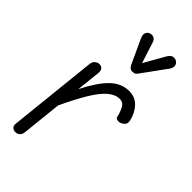

<svg xmlns="http://www.w3.org/2000/svg" viewBox="-256 -898 965 965"><g transform="rotate(45 227.0 -415.5)"><path d="M68.5 0Q55 0 46.5 -8Q38 -16 40 -33L90 -506Q92 -523.5 103 -532.2Q114 -541 126.5 -541Q139 -541 147.2 -532Q155.5 -523 153 -502L139.5 -377Q184 -465 227.8 -508Q271.5 -551 327 -551Q370 -551 396.8 -522.8Q423.5 -494.5 434 -453Q438.5 -433 432.2 -424Q426 -415 414.5 -409Q402.5 -402.5 390.2 -405Q378 -407.5 376 -417Q370.5 -443.5 358.5 -466.5Q346.5 -489.5 321.5 -489.5Q291 -489.5 261 -464.5Q231 -439.5 198.2 -386Q165.5 -332.5 125.5 -247L103 -35Q102 -23 97 -15.2Q92 -7.5 84.5 -3.8Q77 0 68.5 0ZM265.5 -630.5Q261 -630.5 253.8 -635.2Q246.5 -640 242.5 -648L183 -776.5Q172.5 -799.5 178.2 -812.5Q184 -825.5 195.5 -829Q210.5 -834 222 -828Q233.5 -822 237.5 -807.5L273.5 -695.5L336.5 -806.5Q349.5 -828 364.5 -828.8Q379.5 -829.5 389 -822Q400.5 -811.5 400 -798.8Q399.5 -786 391 -774L298 -646Q289.5 -633.5 281.2 -632Q273 -630.5 265.5 -630.5Z"/></g></svg>

Font: Edu SA Hand
Style: Regular
Weight: 400
Designer: Tina and Corey Anderson, Eben Sorkin, Mirko Velimirovic
Foundry: Google for Education
Version: Version 2.000